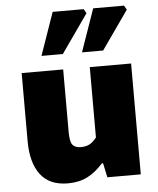

<svg xmlns="http://www.w3.org/2000/svg" viewBox="-57 -887 780 949"><g transform="rotate(-5 332.5 -412.5)"><path d="M61 -212V-550H267V-240Q267 -192 279.5 -176Q292 -160 321 -160Q346 -160 363.5 -169Q381 -178 399 -201V-550H604V0H438L423 -71H417Q381 -30 339.5 -8.5Q298 13 242 13Q150 13 105.5 -46.5Q61 -106 61 -212ZM441 -838H594L606 -817L472 -626H367ZM240 -838H394L406 -817L272 -626H166Z"/></g></svg>

Font: Nebula Sans Black
Style: Regular
Weight: 900
Designer: Paul D. Hunt for Adobe (as Source Sans)
Foundry: Nebula Entertainment & Broadcasting LLC
Version: Version 1.010